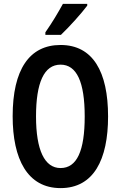

<svg xmlns="http://www.w3.org/2000/svg" viewBox="-20 -956 620 986"><path d="M428 -927V-936H303C277 -889 250 -843 213 -790V-777H293C338 -820 398 -887 428 -927ZM535 -358C535 -588 457 -725 291 -725C131 -725 45 -599 45 -359C45 -139 121 10 291 10C461 10 535 -136 535 -358ZM165 -358C165 -531 206 -624 291 -624C374 -624 415 -535 415 -358C415 -181 375 -93 291 -93C209 -93 165 -185 165 -358Z"/></svg>

Font: Noto Sans Hebrew ExtraCondensed SemiBold
Style: Regular
Weight: 600
Width: 2
Designer: Ben Nathan
Foundry: Google LLC
Version: Version 3.001